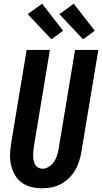

<svg xmlns="http://www.w3.org/2000/svg" viewBox="-20 -1003 548 1031"><path d="M207 8Q176 8 147.5 1Q119 -6 96.5 -22.5Q74 -39 60 -63.5Q46 -88 39.5 -116Q33 -144 34 -174Q35 -204 40 -234L123 -735H248L162 -217Q160 -204 159 -191.5Q158 -179 158 -166.5Q158 -154 160.5 -142Q163 -130 168.5 -119.5Q174 -109 185 -103Q196 -97 208 -97Q226 -97 243 -108Q260 -119 270.5 -135Q281 -151 286.5 -168.5Q292 -186 295 -204L383 -735H508L417 -187Q413 -162 405 -137Q397 -112 383.5 -89Q370 -66 350 -46.5Q330 -27 306.5 -14.5Q283 -2 257.5 3Q232 8 207 8ZM426 -792 299 -927 376 -983 489 -838ZM256 -792 129 -927 206 -983 319 -838Z"/></svg>

Font: Iosevka SS04 Extrabold Oblique
Style: Regular
Weight: 800
Italic angle: -9°
Monospace: yes
Designer: Belleve Invis
Foundry: Belleve Invis
Version: Version 19.0.0; ttfautohint (v1.8.4)